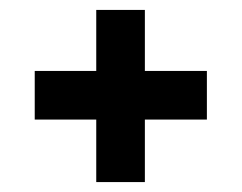

<svg xmlns="http://www.w3.org/2000/svg" viewBox="-20 -503 487 387"><path d="M174 -262H50V-360H174V-483H272V-360H397V-262H272V-136H174Z"/></svg>

Font: Edgecutting Lite Medium
Style: Medium
Weight: 500
Designer: RandomMaerks (Nguyen Gia Bao)
Version: Version 1.0